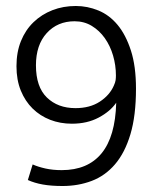

<svg xmlns="http://www.w3.org/2000/svg" viewBox="-20 -613 516 641"><path d="M189 8Q151 8 123 3Q95 -2 73 -12L89 -64Q107 -56 131.5 -50.5Q156 -45 186 -45Q273 -45 319 -101Q365 -157 368 -270Q348 -241 309.5 -220.5Q271 -200 220 -200Q181 -200 147.5 -213Q114 -226 89 -250.5Q64 -275 49.5 -310.5Q35 -346 35 -392Q35 -439 50 -476Q65 -513 92 -539Q119 -565 155 -579Q191 -593 233 -593Q272 -593 308.5 -578Q345 -563 372.5 -530Q400 -497 417 -444.5Q434 -392 434 -317Q434 -227 415.5 -165Q397 -103 364 -64.5Q331 -26 286 -9Q241 8 189 8ZM367 -361Q367 -395 357.5 -427.5Q348 -460 330 -485.5Q312 -511 286.5 -526.5Q261 -542 229 -542Q172 -542 136 -502.5Q100 -463 100 -395Q100 -323 136.5 -287.5Q173 -252 232 -252Q280 -252 313 -273.5Q346 -295 360 -327Q365 -338 366 -345.5Q367 -353 367 -361Z"/></svg>

Font: Mukta Mahee Light
Style: Regular
Weight: 300
Designer: Shuchita Grover, Noopur Datye, Girish Dalvi, Yashodeep Gholap
Foundry: Ek Type
Version: Version 2.538;PS 1.000;hotconv 16.6.51;makeotf.lib2.5.65220;